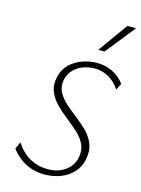

<svg xmlns="http://www.w3.org/2000/svg" viewBox="-134 -982 781 1066"><g transform="rotate(15 256.0 -449.0)"><path d="M229 9Q186 9 149.5 -4Q113 -17 84.5 -39.5Q56 -62 37 -89L56 -129Q74 -99 101 -75Q128 -51 163 -37.5Q198 -24 239 -24Q297 -24 338 -52.5Q379 -81 390 -129Q399 -173 383.5 -206.5Q368 -240 337 -268.5Q306 -297 271 -324Q236 -351 206.5 -381Q177 -411 162 -448Q147 -485 158 -533Q169 -579 199 -607.5Q229 -636 270 -650.5Q311 -665 352 -665Q402 -665 443 -645Q484 -625 512 -587L493 -550Q468 -588 431 -610Q394 -632 347 -632Q315 -632 283.5 -620.5Q252 -609 229.5 -586Q207 -563 199 -531Q190 -490 206 -458Q222 -426 252.5 -398.5Q283 -371 318 -344.5Q353 -318 383 -287.5Q413 -257 427.5 -218.5Q442 -180 431 -129Q422 -86 393 -55Q364 -24 322 -7.5Q280 9 229 9ZM340 -737 462 -907H512L376 -737Z"/></g></svg>

Font: Ysabeau ExtraLight
Style: Italic
Weight: 250
Italic angle: -12°
Version: Version 2.000;gftools[0.9.27.dev2+g8671c4b]